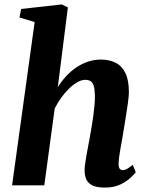

<svg xmlns="http://www.w3.org/2000/svg" viewBox="-20 -837 665 867"><path d="M454 10Q414.5 10 394.8 -1Q375 -12 368.5 -29.8Q362 -47.5 362 -68.5Q362 -80.5 364.5 -97.2Q367 -114 370.2 -134Q373.5 -154 377.8 -175.5Q382 -197 385.5 -217Q389 -237 393.2 -261Q397.5 -285 400.8 -310Q404 -335 406.5 -359.5Q409 -384 408.5 -405.5Q408 -434 403.2 -449.2Q398.5 -464.5 389.2 -470.5Q380 -476.5 365 -476.5Q348.5 -476.5 330 -466.2Q311.5 -456 292.8 -438Q274 -420 257 -396.5Q240 -373 227 -347L180 0H34.5L136.5 -737.5L68 -758L75.5 -796.5L259 -817L286.5 -803.5L241 -443.5Q258 -470.5 279 -493.2Q300 -516 325 -532.8Q350 -549.5 377.8 -558.8Q405.5 -568 435.5 -568Q473 -568 501.5 -554Q530 -540 546 -507.8Q562 -475.5 562 -420.5Q562 -404.5 557.8 -373.5Q553.5 -342.5 548 -308.2Q542.5 -274 538 -247Q535 -228.5 531.5 -208Q528 -187.5 524.2 -167.5Q520.5 -147.5 518.2 -129.5Q516 -111.5 515.5 -97.5Q515.5 -79.5 521.5 -74Q527.5 -68.5 534 -68.5Q543 -68.5 552.5 -73.8Q562 -79 579.5 -92.5L593 -59Q588 -52 570.5 -35.2Q553 -18.5 524 -4.2Q495 10 454 10Z"/></svg>

Font: Merriweather Light 18pt ExtraBold
Style: Italic
Weight: 800
Italic angle: -7.8°
Version: Version 2.101